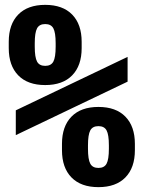

<svg xmlns="http://www.w3.org/2000/svg" viewBox="-20 -760 590 790"><path d="M166 -410Q94 -410 55 -450Q16 -490 16 -562V-588Q16 -660 55 -700Q94 -740 166 -740Q238 -740 277 -700Q316 -660 316 -588V-562Q316 -490 277 -450Q238 -410 166 -410ZM166 -489Q190 -489 199.5 -506.5Q209 -524 209 -568V-582Q209 -626 199.5 -643.5Q190 -661 166 -661Q142 -661 132.5 -643.5Q123 -626 123 -582V-568Q123 -524 132.5 -506.5Q142 -489 166 -489ZM385 10Q313 10 274 -30Q235 -70 235 -142V-168Q235 -240 274 -280Q313 -320 385 -320Q457 -320 496 -280Q535 -240 535 -168V-142Q535 -70 496 -30Q457 10 385 10ZM385 -69Q409 -69 418.5 -86.5Q428 -104 428 -148V-162Q428 -206 418.5 -223.5Q409 -241 385 -241Q361 -241 351.5 -223.5Q342 -206 342 -162V-148Q342 -104 351.5 -86.5Q361 -69 385 -69ZM45 -204V-306L505 -526V-424Z"/></svg>

Font: M PLUS Code Latin SemiExpanded SemiBold
Style: Regular
Weight: 600
Width: 6
Designer: Coji Morishita
Foundry: UNDERFOREST DESIGN
Version: Version 1.002; ttfautohint (v1.8.3)